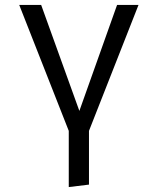

<svg xmlns="http://www.w3.org/2000/svg" viewBox="-20 -547 640 779"><path d="M259 212 341 202V-16L542 -527H455L302 -97L147 -527H58L259 -16Z"/></svg>

Font: FiraMono Nerd Font
Style: Regular
Weight: 400
Designer: Carrois Corporate & Edenspiekermann AG
Foundry: Carrois Corporate GbR & Edenspiekermann AG
Version: Version 003.206;Nerd Fonts 3.3.0